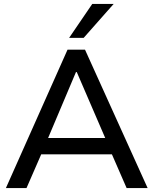

<svg xmlns="http://www.w3.org/2000/svg" viewBox="-20 -958 782 978"><path d="M10 0 324 -705H413L732 0H625L550 -172H190L115 0ZM367 -591 225 -255H516L371 -591ZM332 -765 450 -938H559L406 -765Z"/></svg>

Font: Mulish SemiBold
Style: Regular
Weight: 600
Designer: Vernon Adams
Foundry: Vernon Adams
Version: Version 3.603; ttfautohint (v1.8.3)